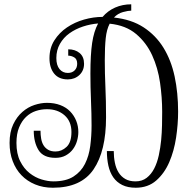

<svg xmlns="http://www.w3.org/2000/svg" viewBox="-20 -860 880 900"><path d="M471.2 -577.1Q471.2 -517.1 474.1 -452.6Q477.1 -388.2 477.1 -310.1Q477.1 -151.9 418.5 -65.9Q359.9 20 228 20Q182.1 20 144.5 4.4Q106.9 -11.2 80.6 -38.6Q54.2 -65.9 39.6 -104.5Q24.9 -143.1 24.9 -189.9Q24.9 -241.2 42 -277.1Q59.1 -313 85 -335.4Q110.8 -357.9 141.4 -367.9Q171.9 -377.9 200.2 -377.9Q234.9 -377.9 262.5 -367.4Q290 -356.9 308.6 -337.9Q327.1 -318.8 337.2 -293.9Q347.2 -269 347.2 -241.2Q347.2 -221.2 341.1 -199.7Q335 -178.2 322 -160.6Q309.1 -143.1 288.6 -131.6Q268.1 -120.1 240.2 -120.1Q183.1 -120.1 160.6 -156.5Q138.2 -192.9 138.2 -247.1H169.9Q169.9 -228 172.9 -210.4Q175.8 -192.9 183.8 -179.4Q191.9 -166 205.6 -158Q219.2 -149.9 240.2 -149.9Q269 -149.9 292 -171.4Q314.9 -192.9 314.9 -241.2Q314.9 -291 282.5 -319.6Q250 -348.1 200.2 -348.1Q172.9 -348.1 147.5 -339.6Q122.1 -331.1 102.1 -312Q82 -293 69.6 -262.9Q57.1 -232.9 57.1 -189.9Q57.1 -139.2 74.5 -104.5Q91.8 -69.8 118.4 -48.8Q145 -27.8 175 -18.8Q205.1 -9.8 230 -9.8Q289.1 -9.8 324.5 -32.5Q359.9 -55.2 378.4 -92Q397 -128.9 403.1 -176Q409.2 -223.1 409.2 -272Q409.2 -325.2 406.5 -388.7Q403.8 -452.1 403.8 -515.1Q403.8 -604 411.9 -658.4Q419.9 -712.9 439.9 -750Q403.8 -747.1 368.9 -735.6Q334 -724.1 305.9 -704.1Q277.8 -684.1 261 -654.5Q244.1 -625 244.1 -587.9Q244.1 -554.2 259 -536.1Q273.9 -518.1 297.9 -518.1Q317.9 -518.1 329.8 -530Q341.8 -542 341.8 -561Q341.8 -583 327.9 -591.1Q314 -599.1 299.8 -599.1V-628.9Q332 -628.9 353 -611.6Q374 -594.2 374 -561Q374 -528.8 352.1 -508.3Q330.1 -487.8 297.9 -487.8Q255.9 -487.8 233.9 -514.9Q211.9 -542 211.9 -586.9Q211.9 -634.8 234.9 -670.9Q257.8 -707 293.9 -731.4Q330.1 -755.9 374 -768.3Q418 -780.8 460.9 -780.8Q484.9 -809.1 519.5 -824.5Q554.2 -839.8 595.2 -839.8V-810.1Q581.1 -810.1 556.6 -803.5Q532.2 -796.9 514.2 -777.8Q596.2 -769 653.1 -731.9Q710 -694.8 746.1 -636.5Q782.2 -578.1 798.6 -501.5Q814.9 -424.8 814.9 -336.9Q814.9 -277.8 805.4 -214.8Q795.9 -151.9 773.4 -99.9Q751 -47.9 712.4 -13.9Q673.8 20 616.2 20Q579.1 20 553 7.1Q526.9 -5.9 511 -28.8Q495.1 -51.8 488 -83.5Q481 -115.2 481 -151.9H513.2Q513.2 -123 518.6 -96.9Q523.9 -70.8 535.9 -51.5Q547.9 -32.2 567.4 -21Q586.9 -9.8 615.2 -9.8Q646 -9.8 667.5 -26.4Q689 -43 702.9 -70.1Q716.8 -97.2 724.4 -132.1Q731.9 -167 735.4 -202.9Q738.8 -238.8 739.5 -273.9Q740.2 -309.1 740.2 -335.9Q740.2 -402.8 730.2 -472.4Q720.2 -542 693.1 -601.1Q666 -660.2 617.9 -700.7Q569.8 -741.2 494.1 -749Q480 -722.2 475.6 -681.2Q471.2 -640.1 471.2 -577.1Z"/></svg>

Font: Sevillana
Style: Regular
Weight: 400
Designer: Olga Umpeleva
Foundry: Brownfox
Version: Version 1.001